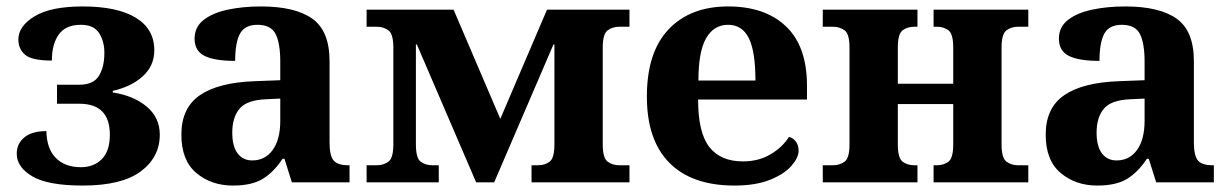

<svg xmlns="http://www.w3.org/2000/svg" viewBox="-20 -566 3823 596"><path d="M237 10Q129 10 80.5 -18.5Q32 -47 32 -89Q32 -120 55.5 -139.5Q79 -159 124 -159Q125 -104 153.5 -75.5Q182 -47 231 -47Q271 -47 296 -72Q321 -97 321 -148Q321 -244 226 -244H157V-303H226Q270 -303 287 -330.5Q304 -358 304 -402Q304 -438 287.5 -463.5Q271 -489 231 -489Q184 -489 162.5 -459Q141 -429 141 -378Q79 -378 58 -396Q37 -414 37 -443Q37 -485 87.5 -515.5Q138 -546 237 -546Q344 -546 401.5 -511Q459 -476 459 -410Q459 -362 423.5 -329.5Q388 -297 330 -284V-279Q395 -269 435.5 -235Q476 -201 476 -148Q476 -78 417 -34Q358 10 237 10Z M703 10Q636 10 589.5 -29Q543 -68 543 -148Q543 -231 600.5 -270.5Q658 -310 771 -314L850 -317V-374Q850 -432 835.5 -460.5Q821 -489 779 -489Q740 -489 725 -461.5Q710 -434 710 -377Q646 -377 615 -392.5Q584 -408 584 -446Q584 -482 612 -504Q640 -526 687 -536Q734 -546 790 -546Q896 -546 949.5 -508Q1003 -470 1003 -376V-124Q1003 -83 1015.5 -68Q1028 -53 1061 -53H1065V0H886L863 -73H857Q830 -32 796 -11Q762 10 703 10ZM763 -68Q803 -68 826.5 -100.5Q850 -133 850 -191V-260L808 -258Q747 -256 724 -229Q701 -202 701 -154Q701 -112 717.5 -90Q734 -68 763 -68Z M1118 0V-53H1150Q1170 -53 1185.5 -64Q1201 -75 1201 -118V-418Q1201 -461 1185.5 -472Q1170 -483 1150 -483H1118V-536H1388L1533 -197L1678 -536H1934V-483H1902Q1882 -483 1866.5 -472Q1851 -461 1851 -418V-118Q1851 -75 1866.5 -64Q1882 -53 1902 -53H1934V0H1630V-53H1650Q1671 -53 1686 -64Q1701 -75 1701 -118V-428H1698L1514 0H1458L1274 -428H1271V-118Q1271 -75 1286 -64Q1301 -53 1322 -53H1342V0Z M2260 10Q2128 10 2058 -60.5Q1988 -131 1988 -266Q1988 -404 2055.5 -475Q2123 -546 2240 -546Q2355 -546 2420 -484Q2485 -422 2485 -300V-257H2147Q2147 -154 2182 -109.5Q2217 -65 2286 -65Q2335 -65 2372 -87Q2409 -109 2429 -141Q2442 -138 2450.5 -126.5Q2459 -115 2459 -98Q2459 -77 2437 -51.5Q2415 -26 2370.5 -8Q2326 10 2260 10ZM2325 -316Q2325 -406 2304.5 -447.5Q2284 -489 2240 -489Q2196 -489 2172 -447.5Q2148 -406 2148 -316Z M2534 0V-53H2566Q2586 -53 2601.5 -64Q2617 -75 2617 -118V-418Q2617 -461 2601.5 -472Q2586 -483 2566 -483H2534V-536H2828V-483H2818Q2797 -483 2782 -472Q2767 -461 2767 -418V-306H2939V-418Q2939 -461 2924 -472Q2909 -483 2888 -483H2878V-536H3172V-483H3140Q3120 -483 3104.5 -472Q3089 -461 3089 -418V-118Q3089 -75 3104.5 -64Q3120 -53 3140 -53H3172V0H2878V-53H2888Q2909 -53 2924 -64Q2939 -75 2939 -118V-243H2767V-118Q2767 -75 2782 -64Q2797 -53 2818 -53H2828V0Z M3386 10Q3319 10 3272.5 -29Q3226 -68 3226 -148Q3226 -231 3283.5 -270.5Q3341 -310 3454 -314L3533 -317V-374Q3533 -432 3518.5 -460.5Q3504 -489 3462 -489Q3423 -489 3408 -461.5Q3393 -434 3393 -377Q3329 -377 3298 -392.5Q3267 -408 3267 -446Q3267 -482 3295 -504Q3323 -526 3370 -536Q3417 -546 3473 -546Q3579 -546 3632.5 -508Q3686 -470 3686 -376V-124Q3686 -83 3698.5 -68Q3711 -53 3744 -53H3748V0H3569L3546 -73H3540Q3513 -32 3479 -11Q3445 10 3386 10ZM3446 -68Q3486 -68 3509.5 -100.5Q3533 -133 3533 -191V-260L3491 -258Q3430 -256 3407 -229Q3384 -202 3384 -154Q3384 -112 3400.5 -90Q3417 -68 3446 -68Z"/></svg>

Font: Noto Serif
Style: Bold
Weight: 700
Designer: Monotype Design Team
Foundry: Monotype Imaging Inc.
Version: Version 2.014